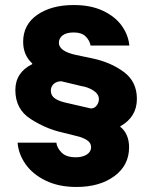

<svg xmlns="http://www.w3.org/2000/svg" viewBox="-20 -733 597 763"><path d="M50 -166H204Q206 -146 224.5 -127Q243 -108 281 -108Q308 -108 325 -119Q342 -130 342 -148Q342 -166 325 -176.5Q308 -187 286 -192L226 -207Q163 -221 102 -260Q41 -299 41 -375Q41 -445 108 -478V-481Q72 -514 72 -567Q72 -635 128 -674Q184 -713 273 -713Q341 -713 389.5 -690Q438 -667 464 -630.5Q490 -594 494 -552H340Q336 -573 320 -588.5Q304 -604 273 -604Q244 -604 229 -592.5Q214 -581 214 -563Q214 -530 280 -515L347 -501Q419 -486 471.5 -447.5Q524 -409 524 -340Q524 -268 458 -231V-229Q475 -216 484 -195Q493 -174 493 -148Q493 -76 434.5 -33Q376 10 284 10Q213 10 161 -15.5Q109 -41 81 -81.5Q53 -122 50 -166ZM373 -339Q373 -359 351.5 -373Q330 -387 303 -391L224 -410Q205 -410 193.5 -399.5Q182 -389 182 -373Q182 -353 198 -342Q214 -331 241 -325L341 -302Q355 -302 364 -313.5Q373 -325 373 -339Z"/></svg>

Font: Be Vietnam ExtraBold
Style: Regular
Weight: 800
Designer: Gabriel Lam
Foundry: TypeRant
Version: Version 4.000